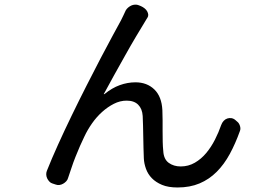

<svg xmlns="http://www.w3.org/2000/svg" viewBox="-20 -790 1240 849"><path d="M603 -763Q612 -759 619.5 -753Q627 -747 631 -739.5Q635 -732 635.5 -725Q636 -718 632 -712Q631 -710 630.5 -709.5Q630 -709 629.5 -708Q629 -707 627 -704Q625 -701 621 -694Q605 -668 581.5 -628.5Q558 -589 533.5 -545Q509 -501 484 -456.5Q459 -412 440 -376Q438 -374 439 -374Q439 -374 439 -374Q440 -373 442 -374Q475 -401 509.5 -413.5Q544 -426 579 -426Q630 -426 662.5 -394.5Q695 -363 698 -303Q699 -282 699 -258V-210Q699 -185 699.5 -162.5Q700 -140 702 -122Q704 -86 726 -70Q748 -54 779 -54Q813 -54 841.5 -70.5Q870 -87 892 -113.5Q914 -140 930.5 -172.5Q947 -205 958 -237Q962 -248 969 -255.5Q976 -263 985 -266Q994 -269 1003.5 -267.5Q1013 -266 1021 -259L1029 -252Q1037 -246 1041 -233.5Q1045 -221 1041 -211Q1021 -155 996 -109Q971 -63 938 -30Q905 3 862.5 21Q820 39 765 39Q724 39 696.5 27.5Q669 16 651.5 -2Q634 -20 625.5 -43.5Q617 -67 616 -90Q615 -111 614.5 -135.5Q614 -160 613.5 -185Q613 -210 612.5 -234Q612 -258 611 -277Q609 -309 591 -327Q573 -345 540 -345Q511 -345 483.5 -331Q456 -317 431.5 -295Q407 -273 387 -244.5Q367 -216 353 -186Q344 -168 334 -145Q324 -122 314 -97Q304 -72 296 -47.5Q288 -23 281 -3Q279 5 273 11.5Q267 18 259 22.5Q251 27 242.5 28Q234 29 226 26L211 21Q204 19 198 12.5Q192 6 188.5 -1.5Q185 -9 184.5 -17.5Q184 -26 187 -34Q208 -87 236.5 -150Q265 -213 297 -279Q329 -345 362 -410Q395 -475 424.5 -531.5Q454 -588 478 -632Q502 -676 515 -700Q520 -711 525.5 -721.5Q531 -732 536 -744Q540 -751 546.5 -756.5Q553 -762 560.5 -765.5Q568 -769 577 -769.5Q586 -770 593 -767Z"/></svg>

Font: Maple Mono NF CN
Style: Regular
Weight: 400
Monospace: yes
Designer: subframe7536
Version: Version 7.000